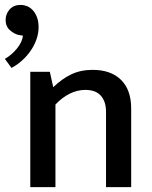

<svg xmlns="http://www.w3.org/2000/svg" viewBox="-44 -766 622 786"><path d="M183 0H80V-472H160L174 -409Q209 -443 247.5 -461.5Q286 -480 335 -480Q410 -480 451.5 -439Q493 -398 493 -322V0H390V-309Q390 -350 369 -374Q348 -398 305 -398Q273 -398 241.5 -382.5Q210 -367 183 -338ZM32 -623Q14 -627 -3.5 -642.5Q-21 -658 -21 -684Q-21 -709 -4.5 -727.5Q12 -746 41 -746Q53 -746 66 -741Q79 -736 89.5 -725Q100 -714 107 -696.5Q114 -679 114 -654Q114 -630 105.5 -605.5Q97 -581 82 -559Q67 -537 46.5 -518.5Q26 -500 3 -488L-24 -525Q4 -541 25.5 -567.5Q47 -594 50 -620Z"/></svg>

Font: Ek Mukta Medium
Style: Regular
Weight: 500
Designer: Girish Dalvi and Yashodeep Gholap
Foundry: Ek Type
Version: Version 2.538;PS 1.002;hotconv 16.6.51;makeotf.lib2.5.65220;